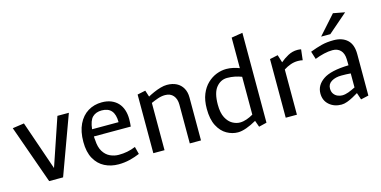

<svg xmlns="http://www.w3.org/2000/svg" viewBox="-70 -1047 2813 1419"><g transform="rotate(-15 1336.5 -338.0)"><path d="M166 0 7.4 -447.2 96.1 -460 225.6 -84 349.7 -450H437.3L272.6 0Z M695.1 13.3Q636.6 13.3 589.1 -10.8Q541.5 -34.9 513.2 -85.5Q484.9 -136.1 484.9 -214Q484.9 -293.7 511.7 -349.1Q538.5 -404.5 585.3 -433.2Q632.1 -461.8 691.8 -461.8Q732.6 -461.8 763.3 -449Q794 -436.2 814.8 -413.5Q835.5 -390.7 845.8 -359.3Q856.1 -327.8 856.1 -290.8Q856.1 -275.8 855.1 -259.3Q854.1 -242.7 852.8 -233.2H570.8Q570.6 -226.2 571.3 -219.6Q571.9 -212.9 572.9 -205.7Q575.3 -150.4 595.9 -117.1Q616.5 -83.7 648.2 -69Q679.9 -54.3 713.9 -54.3Q747.9 -54.3 779.4 -60.3Q810.8 -66.3 843.3 -79.8L858.2 -22.5Q822.2 -7 780.5 3.2Q738.9 13.3 695.1 13.3ZM571.5 -288H774.2Q774.2 -346.7 749.5 -375.5Q724.9 -404.2 676 -404.2Q631.3 -404.2 605 -378.9Q578.7 -353.7 571.5 -288Z M963 0V-448.7L1025.1 -461.8L1041 -412.2Q1060.8 -423.2 1087 -434.8Q1113.2 -446.4 1140.2 -454.1Q1167.2 -461.8 1189.8 -461.8Q1232.3 -461.8 1263.1 -445.9Q1293.9 -429.9 1310.8 -400Q1327.7 -370.1 1327.7 -329V0H1242V-296.7Q1242 -340.1 1219.9 -366.2Q1197.7 -392.4 1156.9 -392.4Q1130.1 -392.4 1101.9 -382.7Q1073.7 -373 1048.7 -361.6V0Z M1608.2 13.3Q1564.8 13.3 1523.4 -9.8Q1482 -33 1455.6 -83.5Q1429.3 -134 1429.3 -214Q1429.3 -279 1448.3 -325.5Q1467.3 -372 1499.2 -402.4Q1531.2 -432.8 1568.8 -447.3Q1606.5 -461.8 1644 -461.8Q1669 -461.8 1695.3 -456Q1721.6 -450.2 1743.3 -441.5V-675.2L1829 -689.1V-1.3L1768.8 13.3L1751.2 -36.1Q1710.5 -12.9 1673.6 0.2Q1636.6 13.3 1608.2 13.3ZM1641 -53.2Q1666.4 -53.2 1692.7 -62.4Q1719 -71.5 1743.3 -85.9V-375.5Q1718.7 -384.9 1691.3 -390.6Q1664 -396.3 1633.2 -396.3Q1584.1 -396.3 1550 -355.1Q1516 -313.9 1516 -223Q1516 -159.5 1535.9 -122.1Q1555.8 -84.8 1584.6 -69Q1613.4 -53.2 1641 -53.2Z M1976 0V-448.7L2038.1 -461.8L2056.5 -402.5Q2082.5 -425.2 2116.4 -443.5Q2150.4 -461.8 2188.2 -461.8Q2196.4 -461.8 2202.8 -461.1Q2209.3 -460.3 2216.6 -458.8L2207.2 -377.7Q2199.7 -379.7 2190.7 -380.7Q2181.8 -381.7 2170.3 -381.7Q2141.7 -381.7 2114.6 -372.2Q2087.6 -362.7 2061.7 -346.1V0Z M2400.2 13.3Q2345.1 13.3 2307.4 -19.2Q2269.7 -51.8 2269.7 -106.2Q2269.7 -169 2328.7 -209.9Q2387.6 -250.8 2524.4 -254.2Q2524.1 -266.8 2524 -279.3Q2523.8 -291.8 2523.3 -304.2Q2521.5 -346.6 2499 -369.7Q2476.5 -392.7 2438 -392.7Q2407.9 -392.7 2372.3 -384.5Q2336.7 -376.2 2302.5 -362.5L2283.7 -422.5Q2330.8 -440.5 2372.2 -451.2Q2413.7 -461.8 2465.3 -461.8Q2531.4 -461.8 2569.8 -426.3Q2608.3 -390.7 2608.3 -317.1V0L2549 13.3L2531.4 -39.6Q2514.1 -29.1 2491 -16.5Q2467.9 -3.9 2444.4 4.7Q2420.9 13.3 2400.2 13.3ZM2423.2 -51.4Q2445.7 -51.4 2470.7 -60.6Q2495.6 -69.9 2524.9 -84.5V-191.9Q2508.2 -193.6 2490.6 -194.1Q2472.9 -194.6 2453.8 -194.6Q2408.5 -194.6 2378.1 -176.3Q2347.7 -158.1 2347.7 -123.3Q2347.7 -97.9 2359.5 -81.9Q2371.3 -65.8 2388.9 -58.6Q2406.4 -51.4 2423.2 -51.4ZM2383.8 -511.1 2512.8 -655.7 2601.7 -639 2454.1 -511.1Z"/></g></svg>

Font: Ancizar Sans Thin
Style: Regular
Weight: 100
Designer: Cesar Puertas, Viviana Monsalve, Julian Moncada, Julian Prieto, Jose Castro, Mariel Hernandez, Felipe Aragon, Sara Alarc
Version: Version 8.100